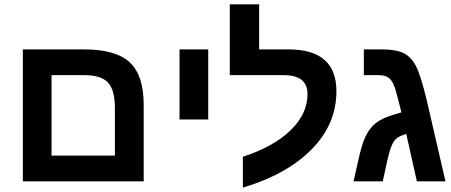

<svg xmlns="http://www.w3.org/2000/svg" viewBox="-20 -833 2072 882"><path d="M640.1 -351.1V0H85V-606H367.2Q512.2 -606 576.2 -546.4Q640.1 -486.8 640.1 -351.1ZM367.2 -487.8H216.8V-118.2H507.8V-335.9Q507.8 -419.4 476.3 -453.6Q444.8 -487.8 367.2 -487.8Z M804.7 -284.2V-606H936.5V-284.2Z M1095.7 28.8V-112.8Q1236.8 -158.7 1314.7 -234.4Q1392.6 -310.1 1392.6 -400.9Q1392.6 -487.8 1283.7 -487.8H1035.6V-813H1170.4V-606H1305.7Q1525.4 -606 1525.4 -414.1Q1525.4 -262.2 1411.6 -147Q1297.4 -31.2 1095.7 28.8Z M1651.4 -606H1735.4Q1799.3 -606 1834.5 -588.9Q1868.2 -572.3 1891.1 -528.8Q1912.6 -487.8 1940.4 -372.1L2026.4 0H1895L1846.2 -217.8Q1819.8 -209.5 1808.1 -201.9Q1796.4 -194.3 1787.1 -180.2Q1780.3 -169.4 1771.5 -143.1Q1762.7 -115.7 1738.3 0H1604L1624 -87.9Q1641.1 -169.4 1659.2 -206.1Q1677.2 -244.6 1706.1 -267.3Q1734.9 -290 1785.2 -305.2L1824.2 -316.9Q1799.8 -413.6 1793.9 -430.2Q1780.3 -469.7 1757.3 -480.5Q1742.7 -487.8 1717.3 -487.8H1651.4Z"/></svg>

Font: Libra Sans Modern
Style: Bold
Weight: 700
Foundry: Stefan Peev, Context Ltd
Version: Version 1.000